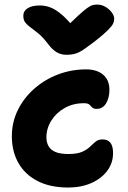

<svg xmlns="http://www.w3.org/2000/svg" viewBox="-20 -829 570 858"><path d="M285 9Q203.6 9 147.3 -20.3Q91 -49.6 62 -101.1Q33 -152.6 33 -220Q33 -282.8 59.5 -336.8Q86 -390.8 132.3 -431.9Q178.6 -473 238.5 -496Q298.4 -519 366 -519Q396.6 -519 419.7 -508.6Q442.8 -498.2 455.9 -478.1Q469 -458 469 -428Q469 -392 454.1 -367.2Q439.2 -342.4 411.8 -342.4Q397.8 -342.4 391.7 -349Q385.6 -355.6 379.2 -361.7Q372.8 -367.8 355 -367.8Q306.8 -367.8 268.9 -346.3Q231 -324.8 209.2 -289.9Q187.4 -255 187.4 -215Q187.4 -194.2 196.1 -177.3Q204.8 -160.4 226.1 -150.6Q247.4 -140.8 285.8 -140.8Q325.2 -140.8 347.2 -150.7Q369.2 -160.6 382.3 -173.4Q395.4 -186.2 407.4 -196.1Q419.4 -206 438 -206Q461.8 -206 473.5 -191Q485.2 -176 485.2 -145Q485.2 -100.6 459.5 -66Q433.8 -31.4 388.5 -11.2Q343.2 9 285 9ZM413.8 -808.6Q433.6 -808.6 450.8 -798.6Q468 -788.6 479.2 -773.8Q490.4 -759 490.4 -743.8Q490.4 -734.6 485.5 -723.8Q480.6 -713 462.4 -694.5Q444.2 -676 402.6 -643.2Q374 -621.6 354.9 -608.5Q335.8 -595.4 318.4 -589.8Q301 -584.2 277 -584.2Q251.8 -584.2 232.3 -596.2Q212.8 -608.2 194.4 -632.8Q172.2 -662.2 152.3 -678.6Q132.4 -695 117.1 -706Q101.8 -717 93 -728.3Q84.2 -739.6 84.2 -758.4Q84.2 -780 103.8 -792.3Q123.4 -804.6 158 -804.6Q182.8 -804.6 206.8 -795.2Q230.8 -785.8 258.9 -761.2Q287 -736.6 322.8 -691L261 -692.4Q302.4 -734.4 327.8 -757.7Q353.2 -781 368.4 -792.2Q383.6 -803.4 393.5 -806Q403.4 -808.6 413.8 -808.6Z"/></svg>

Font: Shantell Sans Light
Style: Regular
Weight: 300
Designer: Stephen Nixon, Anya Danilova, Shantell Martin
Foundry: Arrow Type
Version: Version 1.011;[c5ecc13dd]